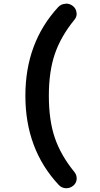

<svg xmlns="http://www.w3.org/2000/svg" viewBox="-20 -833 540 1038"><path d="M382.8 97.7Q394.5 112.3 394.5 130.9Q394.5 132.8 394.5 135.7Q392.6 157.2 376 170.9Q359.4 184.6 337.9 184.6Q336.9 184.6 335 184.6Q311.5 182.6 296.9 166Q117.2 -26.4 117.2 -315.4Q117.2 -602.5 294.9 -794.9Q310.5 -811.5 334 -812.5Q335.9 -813.5 336.9 -813.5Q358.4 -813.5 375 -799.8Q391.6 -786.1 393.6 -764.6Q394.5 -761.7 394.5 -758.8Q394.5 -740.2 381.8 -725.6Q308.6 -635.7 276.4 -541Q244.1 -446.3 244.1 -315.4Q244.1 -182.6 276.4 -87.9Q308.6 6.8 382.8 97.7Z"/></svg>

Font: Gen Jyuu Gothic Monospace Bold
Style: Bold
Weight: 700
Designer: [Source Han Sans]
Ryoko NISHIZUKA  (kana & ideographs); Paul D. Hunt (Latin, Greek & Cyrillic); Wenlong ZHANG  (bopomofo
Version: Version 1.002.20150607